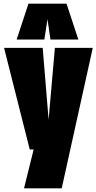

<svg xmlns="http://www.w3.org/2000/svg" viewBox="-20 -809 522 1039"><path d="M110 210 162 0H141L2 -550H211L243 -161L277 -550H482L314 210ZM70 -595 134 -789H340L404 -595H253L237 -705L220 -595Z"/></svg>

Font: Georama Condensed Black
Style: Regular
Weight: 900
Width: 3
Designer: Jean-Baptiste Levee
Foundry: Production Type
Version: Version 1.000